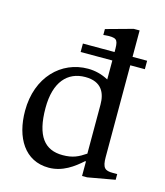

<svg xmlns="http://www.w3.org/2000/svg" viewBox="-108 -788 755 878"><g transform="rotate(15 270.0 -349.0)"><path d="M204 8C270 8 320 -30 358 -64H362V5H386L515 -18V-45H494C457 -45 444 -55 444 -107V-541H513V-581H444V-706H416L289 -671V-643C289 -643 306 -645 315 -645C357 -645 359 -634 359 -581H209V-541H359V-451C328 -468 295 -476 262 -476C136 -476 33 -376 33 -216C33 -89 91 8 204 8ZM251 -64C166 -64 120 -119 120 -253C120 -376 176 -436 260 -436C338 -436 359 -386 359 -332V-100C325 -77 299 -64 251 -64Z"/></g></svg>

Font: STIX Two Text
Style: Regular
Weight: 400
Designer: Ross Mills, John Hudson & Paul Hanslow, Tiro Typeworks Ltd; with prior portions MicroPress Inc., and Coen Hoffman.
Foundry: Tiro Typeworks Ltd
Version: Version 2.13 b171